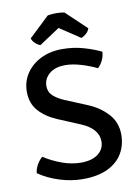

<svg xmlns="http://www.w3.org/2000/svg" viewBox="-98 -957 751 1034"><g transform="rotate(-10 278.0 -439.5)"><path d="M30.5 -61.5Q32.5 -85 45.8 -107.8Q59 -130.5 75 -143.5Q118.5 -115 171.5 -95.5Q224.5 -76 276 -76Q336.5 -76 370 -102.2Q403.5 -128.5 403.5 -170Q403.5 -205 380 -232.2Q356.5 -259.5 312.5 -278L192 -328.5Q128.5 -355 91.2 -396.8Q54 -438.5 54 -502.5Q54 -557 82.8 -600.8Q111.5 -644.5 162.5 -670.2Q213.5 -696 280.5 -696Q343 -696 398 -680Q453 -664 492 -644.5Q491.5 -621.5 480.8 -598.8Q470 -576 453.5 -561Q414 -580.5 367.5 -594.2Q321 -608 282.5 -608Q226.5 -608 194.8 -581Q163 -554 163 -514.5Q163 -481.5 186 -460.5Q209 -439.5 246 -424L365.5 -374.5Q429.5 -348 472.2 -301.5Q515 -255 515 -187.5Q515 -130 488.2 -84.8Q461.5 -39.5 407 -13.2Q352.5 13 270 13Q207.5 13 144 -7Q80.5 -27 30.5 -61.5ZM327.5 -888 439.5 -782Q434 -765 420 -753Q406 -741 394 -737L282 -811.5L169.5 -737Q158 -741 144 -753Q130 -765 124.5 -782L236.5 -888Q257 -892 282 -892Q307 -892 327.5 -888Z"/></g></svg>

Font: Signika SC
Style: Regular
Weight: 400
Designer: Anna Giedryś
Foundry: Anna Giedryś
Version: Version 2.000; ttfautohint (v1.8.3) -l 8 -r 50 -G 200 -x 9 -